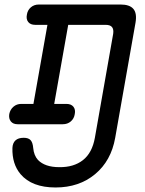

<svg xmlns="http://www.w3.org/2000/svg" viewBox="-20 -750 640 850"><path d="M136 -640Q115 -640 105 -652.5Q95 -665 99 -685Q102 -705 116.5 -717.5Q131 -730 152 -730H514Q554 -730 570.5 -710.5Q587 -691 580 -650L490 -140Q472 -38 401 21Q330 80 226 80Q121 80 71 21Q33 -24 35 -95Q36 -117 48.5 -128.5Q61 -140 85 -140Q106 -140 115.5 -129.5Q125 -119 127 -95Q130 -62 148 -42Q179 -10 242 -10Q306 -9 347 -41Q388 -73 400 -140L481 -600Q484 -620 476 -630Q468 -640 448 -640H282L220 -290H274Q295 -290 305 -277.5Q315 -265 311 -245Q308 -225 293.5 -212.5Q279 -200 258 -200H58Q38 -200 28 -212.5Q18 -225 21 -245Q25 -265 39.5 -277.5Q54 -290 74 -290H128L190 -640Z"/></svg>

Font: Maple Mono NL
Style: Italic
Weight: 400
Italic angle: -10°
Monospace: yes
Designer: subframe7536
Version: Version 7.000